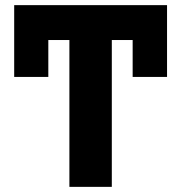

<svg xmlns="http://www.w3.org/2000/svg" viewBox="-20 -727 693 747"><path d="M496.1 -427.7V-571.3H415V0H250V-571.3H168V-427.7H35.2V-707H629.9V-427.7Z"/></svg>

Font: Pretendard GOV ExtraBold
Style: Regular
Weight: 800
Designer: Base glyphs from Inter by Rasmus Andersson; Hangeul glyphs from Noto Sans CJK(Source Han Sans) by Jang Soo-young and Kan
Foundry: Kil Hyung-jin
Version: Version 1.309